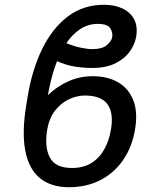

<svg xmlns="http://www.w3.org/2000/svg" viewBox="-20 -780 676 810"><path d="M371.1 -458.5Q434.1 -458.5 478.5 -432.6Q522.9 -406.7 542.5 -356.7Q562 -306.6 549.8 -234.4Q537.6 -160.6 500 -105.7Q462.4 -50.8 404.1 -20.5Q345.7 9.8 271 9.8Q194.8 9.8 148.2 -28.6Q101.6 -66.9 86.7 -143.8Q71.8 -220.7 90.8 -336.9L96.7 -372.6Q115.2 -485.4 157.7 -572.8Q200.2 -660.2 265.6 -710Q331.1 -759.8 418.5 -759.8Q463.4 -759.8 496.3 -744.4Q529.3 -729 545.4 -699.5Q561.5 -669.9 554.7 -626.5Q549.8 -594.2 528.1 -563.5Q506.3 -532.7 466.8 -512.9Q427.2 -493.2 368.7 -493.2Q335 -493.2 295.9 -499Q256.8 -504.9 211.9 -525.9L253.4 -600.6Q291 -585 319.8 -578.9Q348.6 -572.8 370.6 -572.8Q410.2 -572.8 429.9 -589.1Q449.7 -605.5 453.1 -622.1Q457 -642.1 445.3 -660.6Q433.6 -679.2 392.6 -679.2Q351.1 -679.2 316.9 -656.2Q282.7 -633.3 256.3 -592.3Q230 -551.3 211.4 -496.6Q192.9 -441.9 182.1 -378.4Q218.8 -414.6 267.3 -436.5Q315.9 -458.5 371.1 -458.5ZM338.9 -377Q303.2 -377 269.5 -360.6Q235.8 -344.2 211.4 -312.3Q187 -280.3 179.2 -232.9Q167 -160.2 190.2 -115.7Q213.4 -71.3 283.7 -71.3Q331.5 -71.3 365.2 -92Q398.9 -112.8 419.7 -149.7Q440.4 -186.5 448.2 -234.4Q460 -304.2 433.1 -340.6Q406.2 -377 338.9 -377Z"/></svg>

Font: Inter Variable
Style: Italic
Weight: 400
Italic angle: -9.39999°
Designer: Rasmus Andersson
Foundry: rsms
Version: Version 4.001;git-9221beed3